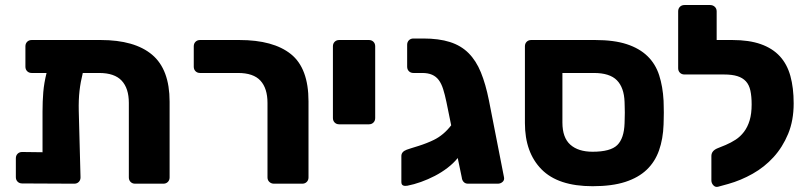

<svg xmlns="http://www.w3.org/2000/svg" viewBox="-20 -730 3207 763"><path d="M309 -440Q300 -404 296 -369Q292 -334 293 -289L300 -25Q300 -14 293 -7Q286 0 275 0L68 -1Q57 -1 50 -8Q43 -15 43 -26V-101Q43 -112 50 -119Q57 -126 68 -126L149 -125V-287Q149 -327 152 -363.5Q155 -400 165 -440H106Q95 -440 88 -447Q81 -454 81 -465V-546Q81 -557 88 -564Q95 -571 106 -571H380Q515 -571 584.5 -512.5Q654 -454 654 -326V-25Q654 -14 647 -7Q640 0 629 0H517Q506 0 499 -7Q492 -14 492 -25V-321Q492 -379 463.5 -409.5Q435 -440 374 -440Z M1069 0Q1058 0 1050.5 -7Q1043 -14 1043 -25V-321Q1043 -379 1015 -409.5Q987 -440 926 -440H775Q764 -440 757 -447Q750 -454 750 -465V-546Q750 -557 757 -564Q764 -571 775 -571H931Q1066 -571 1136 -515Q1206 -459 1206 -327V-25Q1206 -14 1199 -7Q1192 0 1181 0Z M1328 -236Q1317 -236 1310 -243Q1303 -250 1303 -261V-546Q1303 -557 1310 -564Q1317 -571 1328 -571H1446Q1457 -571 1464 -564Q1471 -557 1471 -546V-261Q1471 -250 1464 -243Q1457 -236 1446 -236Z M1840 0Q1829 0 1822.5 -7Q1816 -14 1815 -25L1799 -102Q1782 -81 1758.5 -63Q1735 -45 1708 -31Q1681 -17 1653 -7Q1625 3 1599 8Q1589 10 1582 7Q1575 4 1575 -7V-110Q1575 -127 1596 -135Q1601 -137 1614 -141Q1627 -145 1643 -150Q1659 -155 1675.5 -161.5Q1692 -168 1704 -174Q1743 -193 1773 -232L1754 -325Q1748 -354 1741 -376Q1734 -398 1723.5 -412Q1713 -426 1697 -433Q1681 -440 1658 -440H1623Q1612 -440 1605 -447Q1598 -454 1598 -465V-552Q1598 -563 1605 -570Q1612 -577 1623 -577H1662Q1724 -577 1768 -563Q1812 -549 1842 -519Q1872 -489 1891 -442.5Q1910 -396 1923 -331L1983 -25Q1985 -14 1977 -7Q1969 0 1958 0Z M2335 10Q2198 10 2132 -57Q2066 -124 2066 -241V-546Q2066 -557 2073 -564Q2080 -571 2091 -571H2345Q2420 -571 2470.5 -554.5Q2521 -538 2553 -507Q2585 -476 2599.5 -431Q2614 -386 2617 -330Q2617 -323 2617.5 -310Q2618 -297 2618 -282.5Q2618 -268 2617.5 -255.5Q2617 -243 2617 -235Q2615 -178 2599 -132.5Q2583 -87 2550 -55.5Q2517 -24 2464.5 -7Q2412 10 2335 10ZM2335 -127Q2406 -127 2433 -153.5Q2460 -180 2462 -240Q2462 -248 2462.5 -259Q2463 -270 2463 -282.5Q2463 -295 2462.5 -306.5Q2462 -318 2462 -325Q2460 -382 2431.5 -411Q2403 -440 2340 -440H2215V-243Q2215 -183 2246.5 -155Q2278 -127 2335 -127Z M2834 12Q2823 15 2815 6.5Q2807 -2 2807 -13V-110Q2807 -131 2832 -141L2864 -154Q2885 -163 2903.5 -175Q2922 -187 2936.5 -206Q2951 -225 2959 -251.5Q2967 -278 2967 -315Q2967 -347 2962 -370Q2957 -393 2944 -407Q2931 -421 2910 -427.5Q2889 -434 2857 -434H2834H2832H2700Q2689 -434 2682 -441Q2675 -448 2675 -459V-685Q2675 -696 2682 -703Q2689 -710 2700 -710H2802Q2813 -710 2820.5 -703Q2828 -696 2828 -685V-571H2890Q2957 -571 3003.5 -554.5Q3050 -538 3079 -506.5Q3108 -475 3121 -428Q3134 -381 3134 -319Q3134 -251 3112 -198Q3090 -145 3054 -105.5Q3018 -66 2971 -39.5Q2924 -13 2874 1Z"/></svg>

Font: Fz Rubik
Style: Bold
Weight: 700
Designer: Hubert and Fischer
Foundry: Hubert and Fischer
Version: Vit hóa bi FontZin.com